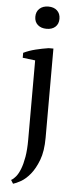

<svg xmlns="http://www.w3.org/2000/svg" viewBox="-62 -761 412 1006"><g transform="rotate(5 144.0 -258.5)"><path d="M106 -442 40 -450V-476Q69 -490 103.5 -498.5Q138 -507 171 -512H196V-43Q196 28 178 75Q160 122 136 151Q112 180 87 194Q62 208 47 212L35 193Q47 187 59.5 172Q72 157 82.5 130.5Q93 104 99.5 66Q106 28 106 -24ZM104.5 -627.5Q87 -643 87 -670Q87 -697 104.5 -713Q122 -729 151 -729Q180 -729 197 -713Q214 -697 214 -670Q214 -643 197 -627.5Q180 -612 151 -612Q122 -612 104.5 -627.5Z"/></g></svg>

Font: PTSerif
Style: Regular
Weight: 400
Designer: A.Korolkova, O.Umpeleva, V.Yefimov
Foundry: ParaType Ltd
Version: Version 1.000W OFL; ttfautohint (v1.2) -l 8 -r 50 -G 200 -x 